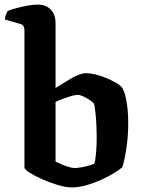

<svg xmlns="http://www.w3.org/2000/svg" viewBox="-20 -820 624 840"><path d="M294 0Q268 0 233 -10.5Q198 -21 164.5 -36Q131 -51 109 -65Q87 -79 87 -87V-688Q87 -697 83 -705Q79 -713 69 -715L1 -735Q3 -749 7 -758.5Q11 -768 14 -772Q25 -777 48.5 -783.5Q72 -790 98.5 -795Q125 -800 146 -800Q181 -800 202 -778Q223 -756 223 -721V-435Q235 -442 252 -453Q269 -464 288 -475Q307 -486 325 -493Q343 -500 357 -500Q374 -500 397 -494.5Q420 -489 443 -479.5Q466 -470 485.5 -459Q505 -448 514 -437Q524 -420 529.5 -396.5Q535 -373 538 -344Q541 -315 541 -283Q541 -225 533 -171.5Q525 -118 515 -88Q502 -77 477.5 -62Q453 -47 422 -33Q391 -19 357.5 -9.5Q324 0 294 0ZM306 -85Q319 -85 336 -88Q353 -91 368.5 -95.5Q384 -100 392 -103Q397 -115 400 -147.5Q403 -180 403 -214Q403 -249 401.5 -277Q400 -305 397.5 -327Q395 -349 392 -365Q388 -372 374 -381.5Q360 -391 345 -398Q330 -405 321 -405Q309 -405 292 -400Q275 -395 256.5 -388.5Q238 -382 223 -374V-113Q235 -107 250.5 -100.5Q266 -94 281 -89.5Q296 -85 306 -85Z"/></svg>

Font: Texturina 12pt
Style: Bold
Weight: 700
Designer: Guillermo Torres Carreño
Foundry: Omnibus-Type
Version: Version 1.002